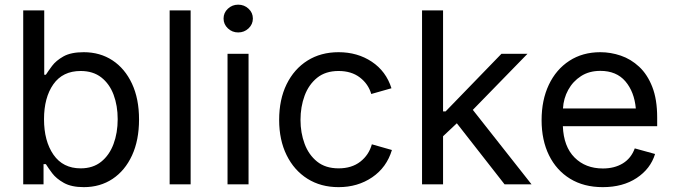

<svg xmlns="http://www.w3.org/2000/svg" viewBox="-20 -771 2817 803"><path d="M330.6 11.7Q278.8 11.7 247.1 -6.1Q215.3 -23.9 198.2 -46.6Q181.2 -69.3 171.9 -84.5H162.1V0H77.1V-727.5H165V-458.5H171.9Q181.2 -473.1 197.8 -495.4Q214.4 -517.6 245.6 -535.2Q276.9 -552.7 330.1 -552.7Q398.4 -552.7 450.4 -518.6Q502.4 -484.4 532 -421.1Q561.5 -357.9 561.5 -271.5Q561.5 -184.6 532.2 -121.1Q502.9 -57.6 450.9 -22.9Q398.9 11.7 330.6 11.7ZM317.4 -66.9Q368.7 -66.9 403.1 -94.5Q437.5 -122.1 454.8 -168.7Q472.2 -215.3 472.2 -272.5Q472.2 -329.1 455.1 -374.8Q438 -420.4 403.6 -447.3Q369.1 -474.1 317.4 -474.1Q242.2 -474.1 203.1 -418.5Q164.1 -362.8 164.1 -272.5Q164.1 -181.2 203.6 -124Q243.2 -66.9 317.4 -66.9Z M777.3 -727.5V0H689.5V-727.5Z M931.6 0V-545.9H1019.5V0ZM976.1 -635.3Q951.2 -635.3 933.1 -652.3Q915 -669.4 915 -693.4Q915 -717.8 933.1 -734.6Q951.2 -751.5 976.1 -751.5Q1001.5 -751.5 1019.5 -734.6Q1037.6 -717.8 1037.6 -693.4Q1037.6 -669.4 1019.5 -652.3Q1001.5 -635.3 976.1 -635.3Z M1396 11.7Q1321.8 11.7 1265.9 -23.4Q1210 -58.6 1178.7 -122.1Q1147.5 -185.5 1147.5 -269.5Q1147.5 -355 1178.7 -418.7Q1210 -482.4 1265.9 -517.6Q1321.8 -552.7 1396 -552.7Q1475.1 -552.7 1534.9 -512.9Q1594.7 -473.1 1617.2 -401.9L1532.7 -377.9Q1520.5 -419.9 1485.1 -447Q1449.7 -474.1 1396 -474.1Q1341.3 -474.1 1306.2 -445.6Q1271 -417 1253.9 -370.6Q1236.8 -324.2 1236.8 -269.5Q1236.8 -215.8 1253.9 -169.7Q1271 -123.5 1306.2 -95.2Q1341.3 -66.9 1396 -66.9Q1451.2 -66.9 1487.1 -95Q1522.9 -123 1535.2 -167.5L1619.1 -143.6Q1597.2 -70.8 1536.6 -29.5Q1476.1 11.7 1396 11.7Z M1745.1 0V-727.5H1833V-305.2H1843.8L2077.1 -545.9H2186L1957.5 -311.5L2203.1 0H2090.3L1890.6 -255.4L1833 -201.2V0Z M2501 11.7Q2421.9 11.7 2364.5 -23.4Q2307.1 -58.6 2276.1 -121.6Q2245.1 -184.6 2245.1 -268.6Q2245.1 -352.5 2275.4 -416.5Q2305.7 -480.5 2361.1 -516.6Q2416.5 -552.7 2490.7 -552.7Q2534.2 -552.7 2576.4 -538.3Q2618.7 -523.9 2653.1 -491.9Q2687.5 -460 2708 -407.7Q2728.5 -355.5 2728.5 -279.8V-243.2H2334Q2337.4 -157.7 2383.1 -112.1Q2428.7 -66.4 2501.5 -66.4Q2549.8 -66.4 2584.7 -87.6Q2619.6 -108.9 2634.8 -150.4L2719.7 -127Q2700.7 -64.9 2642.8 -26.6Q2585 11.7 2501 11.7ZM2334.5 -317.4H2639.2Q2632.8 -387.2 2595.5 -430.9Q2558.1 -474.6 2490.7 -474.6Q2443.8 -474.6 2409.9 -452.6Q2376 -430.7 2356.4 -395Q2336.9 -359.4 2334.5 -317.4Z"/></svg>

Font: Inter
Style: Regular
Weight: 400
Designer: Rasmus Andersson
Foundry: rsms
Version: Version 4.001;git-9221beed3